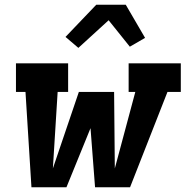

<svg xmlns="http://www.w3.org/2000/svg" viewBox="-20 -786 790 806"><path d="M112 0 87 -400H47V-520H266V-400H222L202 -79L311 -400H459L462 -79L548 -400H520V-520H739V-400H683L526 0H379L360 -248L259 0ZM309 -585 255 -631 384 -766H508L589 -627L525 -590L436 -701Z"/></svg>

Font: Iosevka Etoile Heavy
Style: Italic
Weight: 900
Italic angle: -9°
Designer: Belleve Invis
Foundry: Belleve Invis
Version: Version 22.1.2; ttfautohint (v1.8.4)